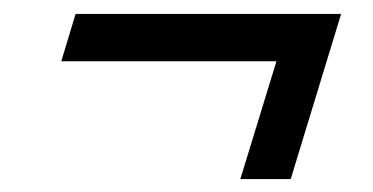

<svg xmlns="http://www.w3.org/2000/svg" viewBox="-20 -364 548 282"><path d="M91 -343.5H481L407 -101H333L386 -274H70Z"/></svg>

Font: Newsreader 24pt ExtraBold
Style: Italic
Weight: 800
Italic angle: -17°
Designer: Hugues Gentile
Foundry: Production Type
Version: Version 1.003